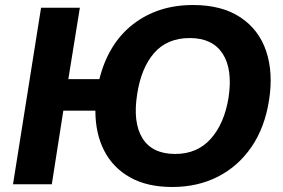

<svg xmlns="http://www.w3.org/2000/svg" viewBox="-20 -736 1132 767"><path d="M668 11Q568 11 499.5 -27.5Q431 -66 396 -134.5Q361 -203 361 -294H233L187 0H32L144 -705H299L253 -420H377Q413 -563 512 -639.5Q611 -716 751 -716Q866 -716 940 -667Q1014 -618 1043 -532.5Q1072 -447 1055 -337Q1038 -227 985 -149.5Q932 -72 851 -30.5Q770 11 668 11ZM680 -121Q768 -121 822 -181.5Q876 -242 893 -346Q910 -459 869.5 -521.5Q829 -584 738 -584Q648 -584 596 -524.5Q544 -465 528 -360Q510 -247 549 -184Q588 -121 680 -121Z"/></svg>

Font: Mulish ExtraBold
Style: Italic
Weight: 800
Italic angle: -9°
Designer: Vernon Adams
Foundry: Vernon Adams
Version: Version 3.603; ttfautohint (v1.8.3)